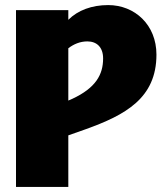

<svg xmlns="http://www.w3.org/2000/svg" viewBox="-20 -736 651 756"><path d="M406 -716C342 -716 287 -696 249 -658V-696H43V0H249V-203L317 -227C473 -283 596 -349 596 -521C596 -638 511 -716 406 -716ZM265 -347 249 -340V-546C270 -562 295 -573 324 -573C361 -573 386 -550 386 -506C386 -442 357 -390 265 -347Z"/></svg>

Font: Fira Sans Heavy
Style: Regular
Weight: 900
Designer: bBox Type GmbH & Carrois Corporate GbR & Edenspiekermann AG
Foundry: bBox Type GmbH & Carrois Corporate GbR & Edenspiekermann AG
Version: Version 4.300;PS 004.300;hotconv 1.0.88;makeotf.lib2.5.64775